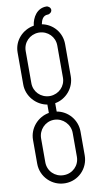

<svg xmlns="http://www.w3.org/2000/svg" viewBox="-132 -759 726 1401"><g transform="rotate(-10 231.0 -59.0)"><path d="M265 -584C271 -616 285 -646 319 -646C335 -646 351 -660 351 -676C351 -692 335 -706 319 -706C251 -706 213 -646 205 -584C121 -570 55 -500 55 -412V-174C55 -88 121 -14 203 0V62C121 76 55 148 55 236V412C55 510 135 588 231 588H233C329 588 407 510 407 412V236C407 148 343 76 261 62V0C343 -14 407 -88 407 -174V-412C407 -498 347 -568 265 -584ZM229 -528H235C299 -526 349 -476 349 -412V-174C349 -110 299 -60 235 -58H229C165 -60 115 -110 115 -174V-412C115 -476 165 -526 229 -528ZM227 118H235C297 120 349 172 349 236V412C349 478 297 528 233 528H231C167 528 115 478 115 412V236C115 172 165 120 227 118Z"/></g></svg>

Font: bauhaus_2017
Style: _regular
Weight: 400
Version: Version 1.0